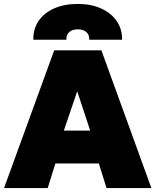

<svg xmlns="http://www.w3.org/2000/svg" viewBox="-22 -956 789 976"><path d="M-1.5 0 253.5 -700H493.5L747.5 0H519.5L480.5 -125H259.5L220.5 0ZM302.5 -292H436.5L370.5 -492ZM147.5 -754Q146.5 -809 174.5 -850Q202.5 -891 253.8 -913.5Q305 -936 373.5 -936Q441 -936 492 -913Q543 -890 571.2 -849Q599.5 -808 598.5 -754H431.5Q433 -779 416.8 -793Q400.5 -807 373.5 -807Q346 -807 330 -793Q314 -779 315.5 -754Z"/></svg>

Font: Geologica Black
Style: Regular
Weight: 900
Designer: Sindre Bremnes, Frode Helland
Foundry: Monokrom Skriftforlag AS
Version: Version 1.010;gftools[0.9.28]